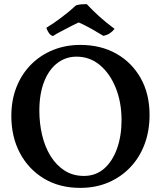

<svg xmlns="http://www.w3.org/2000/svg" viewBox="-20 -903 781 932"><path d="M370 9Q268 9 193 -36.5Q118 -82 76.5 -160.5Q35 -239 35 -340Q35 -418 60.5 -481.5Q86 -545 131.5 -590.5Q177 -636 238 -660.5Q299 -685 370 -685Q469 -685 544.5 -642.5Q620 -600 663 -523.5Q706 -447 706 -345Q706 -268 682 -203.5Q658 -139 613 -91.5Q568 -44 506.5 -17.5Q445 9 370 9ZM387 -49Q445 -49 485.5 -84.5Q526 -120 548 -181.5Q570 -243 570 -320Q570 -406 542 -476Q514 -546 465 -587Q416 -628 351 -628Q299 -628 258 -596.5Q217 -565 194 -506Q171 -447 171 -366Q171 -304 184.5 -247Q198 -190 225.5 -145.5Q253 -101 293.5 -75Q334 -49 387 -49ZM237 -728Q224 -732 216 -745Q208 -758 205 -768Q241 -790 280 -819.5Q319 -849 349 -877Q361 -881 375 -882Q389 -883 401 -883Q427 -855 460.5 -824.5Q494 -794 536 -763Q527 -751 514 -742Q501 -733 482 -729Q456 -745 424 -763Q392 -781 362 -794Q348 -788 324 -775.5Q300 -763 276 -750.5Q252 -738 237 -728Z"/></svg>

Font: Vollkorn SemiBold
Style: Regular
Weight: 600
Designer: Friedrich Althausen
Foundry: Friedrich Althausen
Version: Version 5.000